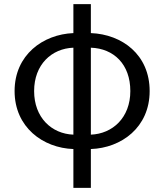

<svg xmlns="http://www.w3.org/2000/svg" viewBox="-20 -715 799 934"><path d="M422 -483C534 -479 614 -402 614 -272C614 -142 527 -64 422 -60ZM337 -60C231 -64 146 -143 146 -272C146 -401 231 -479 337 -483ZM422 -695H337V-554C189 -548 51 -448 51 -272C51 -96 189 5 337 10V199H422V10C570 5 708 -95 708 -272C708 -449 574 -548 422 -554Z"/></svg>

Font: Noto Sans T Chinese Regular
Style: Regular
Weight: 400
Designer: Ryoko NISHIZUKA (kana & ideographs); Paul D. Hunt (Latin, Greek & Cyrillic); Wenlong ZHANG (bopomofo); Sandoll Communica
Foundry: Adobe Systems Incorporated
Version: Version 1.000;PS 1;hotconv 1.0.78;makeotf.lib2.5.61930